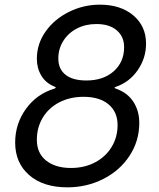

<svg xmlns="http://www.w3.org/2000/svg" viewBox="-20 -793 680 823"><path d="M45 -182Q45 -262 91 -326Q137 -390 213 -413Q225 -418 213 -422Q176 -437 157 -469Q138 -501 138 -541Q138 -605 175.5 -658Q213 -711 275.5 -742Q338 -773 408 -773Q497 -773 551.5 -727Q606 -681 606 -606Q606 -544 570.5 -492.5Q535 -441 477 -421Q471 -419 471 -417Q471 -415 477 -413Q526 -396 551.5 -357Q577 -318 577 -266Q577 -189 535.5 -125.5Q494 -62 423 -26Q352 10 269 10Q165 10 105 -42.5Q45 -95 45 -182ZM512 -591Q512 -636 480.5 -663Q449 -690 393 -690Q347 -690 310 -671Q273 -652 251.5 -618Q230 -584 230 -542Q230 -497 261 -472.5Q292 -448 350 -448Q423 -448 467.5 -487.5Q512 -527 512 -591ZM484 -257Q484 -313 445.5 -345.5Q407 -378 338 -378Q280 -378 234.5 -354.5Q189 -331 163.5 -289Q138 -247 138 -194Q138 -136 178 -104.5Q218 -73 284 -73Q342 -73 387.5 -97Q433 -121 458.5 -163Q484 -205 484 -257Z"/></svg>

Font: Open Sauce Two
Style: Italic
Weight: 400
Italic angle: -10°
Designer: Alfredo Marco Pradil
Foundry: Creative Sauce Fz LLC
Version: Version 1.477